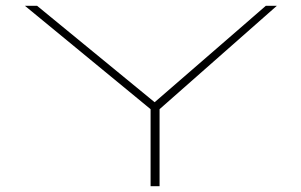

<svg xmlns="http://www.w3.org/2000/svg" viewBox="-20 -643 1040 663"><path d="M500 0V-266L66 -623H108L514 -290L898 -623H936L531 -266V0Z"/></svg>

Font: Inconsolata UltraExpanded ExtraLight
Style: Regular
Weight: 200
Width: 9
Monospace: yes
Designer: Raph Levien, Cyreal, Brenton Simpson
Foundry: Raph Levien, Cyreal, Google
Version: Version 3.001; ttfautohint (v1.8.2.53-6de2)